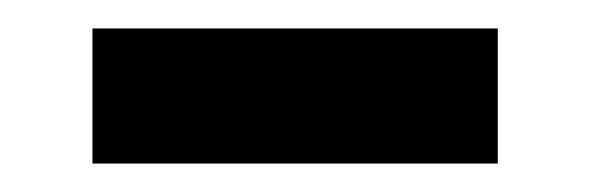

<svg xmlns="http://www.w3.org/2000/svg" viewBox="-20 -339 415 135"><path d="M45 -224V-319H330V-224Z"/></svg>

Font: Archivo SemiExpanded
Style: Regular
Weight: 400
Width: 6
Designer: Hector Gatti
Foundry: Omnibus-Type
Version: Version 2.001